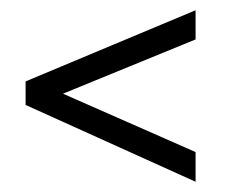

<svg xmlns="http://www.w3.org/2000/svg" viewBox="-20 -411 482 375"><path d="M362 -334 103 -228 362 -114V-56L30 -206V-252L362 -391Z"/></svg>

Font: Wallpoet
Style: Regular
Weight: 400
Designer: Lars Berggren
Foundry: Lars Berggren
Version: Version 1.000